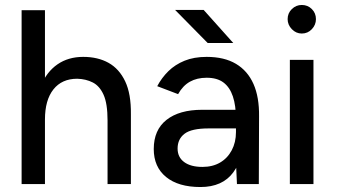

<svg xmlns="http://www.w3.org/2000/svg" viewBox="-20 -741 1355 773"><path d="M67 0V-700H161V0ZM413 0V-256H507V0ZM413 -256Q413 -324 397 -359.5Q381 -395 353.5 -409Q326 -423 291 -424Q229 -424 195 -381Q161 -338 161 -260H121Q121 -339 144.5 -395.5Q168 -452 211.5 -482Q255 -512 315 -512Q374 -512 417 -488Q460 -464 484 -413.5Q508 -363 507 -281V-256Z M934 0 930 -87V-261Q930 -316 917.5 -353Q905 -390 879.5 -409Q854 -428 812 -428Q773 -428 744.5 -412Q716 -396 697 -362L613 -394Q631 -428 658 -454.5Q685 -481 723 -496.5Q761 -512 812 -512Q883 -512 930 -484Q977 -456 1000.5 -403Q1024 -350 1023 -272L1022 0ZM787 12Q698 12 648.5 -28.5Q599 -69 599 -141Q599 -218 650.5 -258.5Q702 -299 794 -299H933V-224H820Q751 -224 723 -202.5Q695 -181 695 -143Q695 -108 721.5 -88.5Q748 -69 795 -69Q836 -69 866 -86.5Q896 -104 913 -136Q930 -168 930 -209H963Q963 -107 919.5 -47.5Q876 12 787 12ZM816 -568 685 -701H800L919 -568Z M1147 0V-500H1242V0ZM1195 -606Q1172 -606 1155 -623.5Q1138 -641 1138 -664Q1138 -688 1155 -704.5Q1172 -721 1195 -721Q1219 -721 1235.5 -704.5Q1252 -688 1252 -664Q1252 -641 1235.5 -623.5Q1219 -606 1195 -606Z"/></svg>

Font: Figtree Light Medium
Style: Regular
Weight: 500
Version: Version 2.001;gftools[0.9.30]